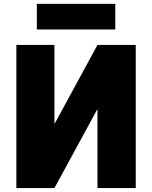

<svg xmlns="http://www.w3.org/2000/svg" viewBox="-20 -960 775 980"><path d="M63.5 0V-730.5H257.8V-330.1H259.8L477.5 -730.5H672.9V0H477.5V-400.4H475.6L257.8 0ZM168 -809.6V-940.4H568.4V-809.6Z"/></svg>

Font: GenEi M Gothic v2 Black
Style: Regular
Weight: 900
Version: Version 2.0